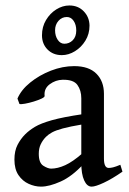

<svg xmlns="http://www.w3.org/2000/svg" viewBox="-20 -675 477 708"><path d="M431.6 -42Q393.6 -15.6 362.8 -1.2Q332 13.2 317.9 13.2Q300.8 13.2 290.3 -10Q279.8 -33.2 279.8 -73.2V-312.5Q279.8 -341.8 265.4 -361.8Q251 -381.8 210.9 -380.9Q185.1 -380.4 163.3 -364.3Q141.6 -348.1 144.5 -321.3Q145 -316.9 133.1 -311.3Q121.1 -305.7 104.2 -300.5Q87.4 -295.4 72.5 -292.7Q57.6 -290 51.8 -291.5L44.4 -311.5Q58.1 -343.8 91.6 -370.8Q125 -397.9 168 -414.6Q210.9 -431.2 253.4 -431.2Q307.6 -431.2 335.4 -403.3Q363.3 -375.5 363.3 -329.1V-90.3Q363.3 -55.7 380.9 -55.7Q387.7 -55.7 397 -57.9Q406.2 -60.1 423.8 -67.4ZM284.2 -216.3Q237.8 -208.5 211.7 -201.4Q185.5 -194.3 171.9 -186.8Q158.2 -179.2 148.9 -169.9Q137.2 -157.7 130.1 -142.8Q123 -127.9 123 -107.9Q123 -74.2 139.9 -63.7Q156.7 -53.2 168.5 -53.2Q192.4 -53.2 220.5 -65.9Q248.5 -78.6 284.2 -109.9L287.6 -69.8Q245.6 -24.4 203.6 -5.6Q161.6 13.2 131.3 13.2Q108.4 13.2 85.7 2.9Q63 -7.3 48.1 -29.3Q33.2 -51.3 33.2 -86.4Q33.2 -118.7 44.7 -140.9Q56.2 -163.1 72.8 -179.7Q87.4 -194.3 108.9 -207.3Q130.4 -220.2 171.1 -231.7Q211.9 -243.2 284.2 -253.9ZM310.1 -580.6Q310.1 -549.8 294.9 -525.1Q279.8 -500.5 256.3 -486.1Q232.9 -471.7 208 -471.7Q175.8 -471.7 155.3 -492.4Q134.8 -513.2 134.8 -544.9Q134.8 -576.2 149.7 -601.1Q164.6 -626 187.7 -640.4Q210.9 -654.8 235.8 -654.8Q268.1 -654.8 288.8 -633.3Q309.6 -611.8 310.1 -580.6ZM261.2 -562.5Q261.2 -584 251.5 -598.1Q241.7 -612.3 226.6 -612.3Q208 -612.3 195.6 -598.1Q183.1 -584 183.1 -563.5Q183.1 -542.5 192.9 -528.1Q202.6 -513.7 217.3 -513.7Q235.4 -513.7 248.3 -526.6Q261.2 -539.6 261.2 -562.5Z"/></svg>

Font: Dai Banna SIL
Style: Regular
Weight: 400
Designer: Victor Gaultney
Foundry: SIL International
Version: Version 4.000